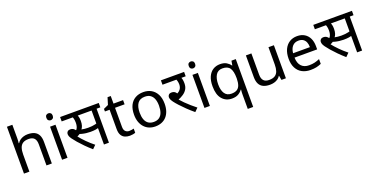

<svg xmlns="http://www.w3.org/2000/svg" viewBox="-26 -1723 5710 2926"><g transform="rotate(-20 2829.0 -260.0)"><path d="M173 -537Q173 -518 171.5 -498Q170 -478 168 -462H174Q191 -490 217 -508Q243 -526 275 -535.5Q307 -545 341 -545Q406 -545 449.5 -524.5Q493 -504 515 -461Q537 -418 537 -349V0H450V-343Q450 -408 421 -440Q392 -472 330 -472Q270 -472 236 -449.5Q202 -427 187.5 -383.5Q173 -340 173 -277V0H85V-760H173Z M791 -536V0H703V-536ZM748 -737Q768 -737 783.5 -723.5Q799 -710 799 -681Q799 -653 783.5 -639Q768 -625 748 -625Q726 -625 711 -639Q696 -653 696 -681Q696 -710 711 -723.5Q726 -737 748 -737Z M1121 -551 1149 -566Q1160 -550 1167 -523Q1174 -496 1174 -458Q1174 -414 1163.5 -381.5Q1153 -349 1134 -328L1133 -319Q1115 -296 1090.5 -279Q1066 -262 1035 -250L1039 -259Q1080 -206 1136.5 -149Q1193 -92 1256 -42L1202 12Q1146 -37 1096.5 -87Q1047 -137 1009 -181Q971 -225 949 -256Q927 -287 921.5 -305Q916 -323 916 -340Q916 -359 931 -376Q946 -393 980 -393Q1005 -393 1023.5 -381.5Q1042 -370 1057 -349.5Q1072 -329 1085 -300L1024 -331Q1052 -339 1066.5 -359Q1081 -379 1087 -405.5Q1093 -432 1093 -458Q1093 -496 1086 -523.5Q1079 -551 1070 -564L1113 -551H897V-622H1293V-551ZM1463 -551V0H1382V-551H1272V-622H1524V-551ZM1245 -322Q1279 -322 1307 -325Q1335 -328 1363 -334.5Q1391 -341 1423 -353V-280Q1380 -263 1344.5 -257Q1309 -251 1256 -251Q1223 -251 1186.5 -255.5Q1150 -260 1118 -268.5Q1086 -277 1066 -287L1086 -347Q1106 -340 1132 -334Q1158 -328 1187 -325Q1216 -322 1245 -322Z M1816 -62Q1836 -62 1857 -65.5Q1878 -69 1891 -73V-6Q1877 1 1851 5.5Q1825 10 1801 10Q1759 10 1723.5 -4.5Q1688 -19 1666 -55Q1644 -91 1644 -156V-468H1568V-510L1645 -545L1680 -659H1732V-536H1887V-468H1732V-158Q1732 -109 1755.5 -85.5Q1779 -62 1816 -62Z M2464 -269Q2464 -202 2446.5 -150.5Q2429 -99 2396.5 -63Q2364 -27 2317.5 -8.5Q2271 10 2214 10Q2161 10 2116 -8.5Q2071 -27 2038 -63Q2005 -99 1986.5 -150.5Q1968 -202 1968 -269Q1968 -358 1998 -419.5Q2028 -481 2084 -513.5Q2140 -546 2217 -546Q2290 -546 2345.5 -513.5Q2401 -481 2432.5 -419.5Q2464 -358 2464 -269ZM2059 -269Q2059 -206 2075.5 -159.5Q2092 -113 2127 -88Q2162 -63 2216 -63Q2270 -63 2305 -88Q2340 -113 2356.5 -159.5Q2373 -206 2373 -269Q2373 -333 2356 -378Q2339 -423 2304.5 -447.5Q2270 -472 2215 -472Q2133 -472 2096 -418Q2059 -364 2059 -269Z M2802 -551 2830 -566Q2841 -550 2847.5 -523Q2854 -496 2854 -458Q2854 -402 2831 -363.5Q2808 -325 2768 -298Q2728 -271 2677 -251L2681 -259Q2711 -224 2748.5 -186.5Q2786 -149 2828 -112.5Q2870 -76 2913 -42L2859 12Q2800 -37 2748 -87Q2696 -137 2656 -181Q2616 -225 2593 -256Q2571 -287 2564.5 -305Q2558 -323 2558 -340Q2558 -359 2573 -376Q2588 -393 2622 -393Q2660 -393 2684 -368Q2708 -343 2727 -300L2665 -335Q2722 -354 2748 -387.5Q2774 -421 2774 -468Q2774 -497 2766.5 -525.5Q2759 -554 2748 -565L2793 -551H2532V-622H2908V-551Z M3100 -536V0H3012V-536ZM3057 -737Q3077 -737 3092.5 -723.5Q3108 -710 3108 -681Q3108 -653 3092.5 -639Q3077 -625 3057 -625Q3035 -625 3020 -639Q3005 -653 3005 -681Q3005 -710 3020 -723.5Q3035 -737 3057 -737Z M3627 11Q3627 -7 3628 -31Q3629 -55 3632 -72H3626Q3603 -38 3562.5 -14Q3522 10 3458 10Q3361 10 3300.5 -59.5Q3240 -129 3240 -267Q3240 -359 3268 -421Q3296 -483 3346 -514.5Q3396 -546 3461 -546Q3524 -546 3564 -522Q3604 -498 3628 -463H3632L3645 -536H3715V240H3627ZM3475 -63Q3530 -63 3563.5 -83Q3597 -103 3612 -144.5Q3627 -186 3628 -248V-266Q3628 -368 3594 -420.5Q3560 -473 3473 -473Q3401 -473 3366 -416.5Q3331 -360 3331 -265Q3331 -170 3366.5 -116.5Q3402 -63 3475 -63Z M4333 -536V0H4261L4248 -71H4244Q4227 -43 4200 -25Q4173 -7 4141 1.5Q4109 10 4074 10Q4010 10 3966.5 -10.5Q3923 -31 3901 -74Q3879 -117 3879 -185V-536H3968V-191Q3968 -127 3997 -95Q4026 -63 4087 -63Q4147 -63 4181.5 -85.5Q4216 -108 4230.5 -151.5Q4245 -195 4245 -257V-536Z M4710 -546Q4779 -546 4828.5 -516Q4878 -486 4904.5 -431.5Q4931 -377 4931 -304V-251H4564Q4566 -160 4610.5 -112.5Q4655 -65 4735 -65Q4786 -65 4825.5 -74.5Q4865 -84 4907 -102V-25Q4866 -7 4826 1.5Q4786 10 4731 10Q4655 10 4596.5 -21Q4538 -52 4505.5 -113.5Q4473 -175 4473 -264Q4473 -352 4502.5 -415Q4532 -478 4585.5 -512Q4639 -546 4710 -546ZM4709 -474Q4646 -474 4609.5 -433.5Q4573 -393 4566 -321H4839Q4839 -367 4825 -401Q4811 -435 4782.5 -454.5Q4754 -474 4709 -474Z M5227 -551 5255 -566Q5266 -550 5273 -523Q5280 -496 5280 -458Q5280 -414 5269.5 -381.5Q5259 -349 5240 -328L5239 -319Q5221 -296 5196.5 -279Q5172 -262 5141 -250L5145 -259Q5186 -206 5242.5 -149Q5299 -92 5362 -42L5308 12Q5252 -37 5202.5 -87Q5153 -137 5115 -181Q5077 -225 5055 -256Q5033 -287 5027.5 -305Q5022 -323 5022 -340Q5022 -359 5037 -376Q5052 -393 5086 -393Q5111 -393 5129.5 -381.5Q5148 -370 5163 -349.5Q5178 -329 5191 -300L5130 -331Q5158 -339 5172.5 -359Q5187 -379 5193 -405.5Q5199 -432 5199 -458Q5199 -496 5192 -523.5Q5185 -551 5176 -564L5219 -551H5003V-622H5399V-551ZM5569 -551V0H5488V-551H5378V-622H5630V-551ZM5351 -322Q5385 -322 5413 -325Q5441 -328 5469 -334.5Q5497 -341 5529 -353V-280Q5486 -263 5450.5 -257Q5415 -251 5362 -251Q5329 -251 5292.5 -255.5Q5256 -260 5224 -268.5Q5192 -277 5172 -287L5192 -347Q5212 -340 5238 -334Q5264 -328 5293 -325Q5322 -322 5351 -322Z"/></g></svg>

Font: hingl115
Style: Book
Weight: 400
Designer: Jelle Bosma - Monotype Design Team
Foundry: Monotype Imaging Inc.
Version: Version 2.003